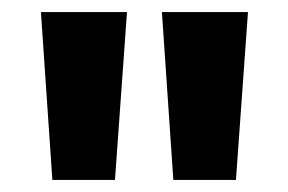

<svg xmlns="http://www.w3.org/2000/svg" viewBox="-20 -713 479 319"><path d="M48 -693H191L171 -414H67ZM249 -693H392L372 -414H268Z"/></svg>

Font: FiraGOUPP
Style: Bold
Weight: 700
Designer: bBox Type
Foundry: bBox Type GmbH
Version: Version 1.001